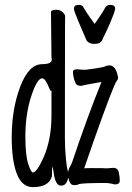

<svg xmlns="http://www.w3.org/2000/svg" viewBox="-20 -749 540 787"><path d="M115 18Q70 18 49 -36.5Q28 -91 28 -186Q28 -302 63 -394Q98 -486 153 -486Q200 -486 191 -514Q191 -555 189 -699Q189 -709 211 -709Q226 -709 236.5 -699.5Q247 -690 247 -681Q247 -669 246.5 -643.5Q246 -618 246 -185Q246 -141 250 -100Q253 -65 259 -44Q261 -57 267 -66Q272 -74 276 -85Q338 -270 396 -413Q325 -401 313 -397Q294 -397 289 -409Q284 -421 281.5 -433.5Q279 -446 279 -454Q279 -465 297 -465Q310 -463 331 -463Q335 -463 371 -468.5Q407 -474 412.5 -477.5Q418 -481 432 -481Q453 -477 461 -445Q464 -434 464 -428Q464 -425 459 -418Q446 -403 366 -177Q344 -115 325 -59Q331 -60 356 -60Q407 -60 418 -59Q425 -59 444 -61Q463 -61 467 -42Q471 -23 471 -9Q471 7 451 7Q432 2 416 1Q316 1 303 6Q296 10 285 10Q269 10 264 -7L260 -21Q259 -15 255 -6Q248 12 230 12Q207 12 200 -41Q193 -94 193 -27Q181 18 115 18ZM115 -42Q131 -42 160 -107Q191 -180 191 -276V-376Q191 -377 188.5 -377Q186 -377 182 -387Q166 -428 153 -428Q132 -428 108 -354.5Q84 -281 84 -189Q84 -113 95.5 -77.5Q107 -42 115 -42ZM366 -569Q345 -569 335 -583Q319 -619 301 -662Q283 -705 283 -713Q283 -729 303 -729Q318 -729 322 -719Q334 -698 349.5 -676.5Q365 -655 368 -651Q370 -655 385.5 -676.5Q401 -698 412 -719Q418 -729 432 -729Q452 -729 452 -713Q452 -710 447 -694Q428 -644 405 -598L399 -585Q392 -569 366 -569Z"/></svg>

Font: LXGW WenKai Mono Lite
Style: Regular
Weight: 400
Monospace: yes
Designer: LXGW / Fontworks Inc.
Foundry: LXGW / Fontworks Inc.
Version: Version 1.520; June 14, 2025